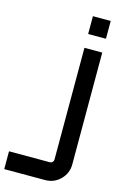

<svg xmlns="http://www.w3.org/2000/svg" viewBox="-334 -833 719 1125"><g transform="rotate(15 26.0 -270.0)"><path d="M83 -770H191V-662H83ZM191 -578V-220V100Q191 154 153 192Q115 230 61 230H-187V122H61Q70 122 76.5 115.5Q83 109 83 100V-578Z"/></g></svg>

Font: Orbitron
Style: Regular
Weight: 500
Designer: Matt McInerney
Foundry: Matt McInerney
Version: 1.000